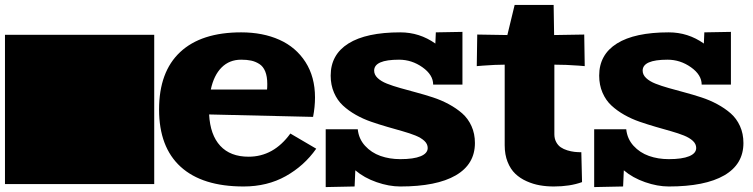

<svg xmlns="http://www.w3.org/2000/svg" viewBox="-20 -740 3029 772"><path d="M0 0V-600.1H600.1V0Z M949.7 -609.9Q1036.6 -609.9 1103.3 -580.1Q1169.9 -550.3 1208.3 -490.5Q1246.6 -430.7 1246.6 -348.1Q1246.6 -310.1 1238.8 -270L820.8 -279.8Q825.2 -197.3 865.7 -153.6Q906.2 -109.9 979.5 -109.9Q1080.1 -109.9 1147.5 -203.1L1251.5 -142.1Q1203.1 -73.2 1128.9 -31.7Q1054.7 9.8 959.5 9.8Q793.5 9.8 706.5 -69.3Q619.6 -148.4 619.6 -299.8Q619.6 -451.2 704.3 -530.5Q789.1 -609.9 949.7 -609.9ZM827.6 -379.9H1053.7Q1054.7 -387.7 1054.7 -401.9Q1054.7 -432.6 1046.4 -452.9Q1038.1 -473.1 1022.5 -482.9Q1006.8 -492.7 990 -496.3Q973.1 -500 949.7 -500Q902.3 -500 871.1 -468.8Q839.8 -437.5 827.6 -379.9Z M1289.6 12.2V-220.2H1418.5Q1422.4 -181.6 1447.8 -153.8Q1473.1 -126 1509.8 -113Q1546.4 -100.1 1589.4 -100.1Q1643.1 -100.1 1671.4 -111.8Q1699.7 -123.5 1699.7 -145Q1699.7 -161.1 1686.3 -173.6Q1672.9 -186 1650.4 -195.1Q1627.9 -204.1 1598.6 -212.4Q1569.3 -220.7 1537.1 -230Q1504.9 -239.3 1472.4 -250.5Q1439.9 -261.7 1410.6 -278.3Q1381.3 -294.9 1358.9 -315.7Q1336.4 -336.4 1323 -367.4Q1309.6 -398.4 1309.6 -436Q1309.6 -520.5 1381.1 -565.2Q1452.6 -609.9 1589.4 -609.9Q1667 -609.9 1730.5 -564.9L1732.4 -609.9L1839.4 -611.8V-399.9H1721.7Q1721.7 -439 1678.7 -469.5Q1635.7 -500 1584.5 -500Q1484.4 -500 1484.4 -456.1Q1484.4 -439.5 1498.3 -426.3Q1512.2 -413.1 1535.6 -403.8Q1559.1 -394.5 1589.4 -386Q1619.6 -377.4 1653.3 -368.4Q1687 -359.4 1720.7 -348.4Q1754.4 -337.4 1784.7 -321Q1814.9 -304.7 1838.4 -284.2Q1861.8 -263.7 1875.7 -233.2Q1889.6 -202.6 1889.6 -165Q1889.6 -79.6 1812.5 -34.9Q1735.4 9.8 1589.4 9.8Q1543.9 9.8 1494.1 -7.6Q1444.3 -24.9 1408.7 -55.2L1405.8 9.8Z M1897 -474.1 1898.9 -601.1 2020 -599.1 2049.3 -720.2H2206.1L2208 -599.1L2329.1 -601.1L2331.1 -474.1L2307.1 -476.1Q2255.4 -480 2209 -480V-200.2Q2209 -182.6 2216.3 -168.9Q2223.6 -155.3 2234.9 -147.7Q2246.1 -140.1 2261.2 -135.5Q2276.4 -130.9 2289.8 -129.4Q2303.2 -127.9 2317.4 -127.9L2320.3 -7.8Q2272 9.8 2207 9.8Q2177.2 9.8 2150.6 5.1Q2124 0.5 2097.7 -11.2Q2071.3 -22.9 2052 -41.3Q2032.7 -59.6 2021 -88.9Q2009.3 -118.2 2009.3 -155.8V-480Q1973.1 -480 1921.4 -476.1Z M2369.1 12.2V-220.2H2498Q2502 -181.6 2527.3 -153.8Q2552.7 -126 2589.4 -113Q2626 -100.1 2668.9 -100.1Q2722.7 -100.1 2751 -111.8Q2779.3 -123.5 2779.3 -145Q2779.3 -161.1 2765.9 -173.6Q2752.4 -186 2730 -195.1Q2707.5 -204.1 2678.2 -212.4Q2648.9 -220.7 2616.7 -230Q2584.5 -239.3 2552 -250.5Q2519.5 -261.7 2490.2 -278.3Q2460.9 -294.9 2438.5 -315.7Q2416 -336.4 2402.6 -367.4Q2389.2 -398.4 2389.2 -436Q2389.2 -520.5 2460.7 -565.2Q2532.2 -609.9 2668.9 -609.9Q2746.6 -609.9 2810.1 -564.9L2812 -609.9L2918.9 -611.8V-399.9H2801.3Q2801.3 -439 2758.3 -469.5Q2715.3 -500 2664.1 -500Q2564 -500 2564 -456.1Q2564 -439.5 2577.9 -426.3Q2591.8 -413.1 2615.2 -403.8Q2638.7 -394.5 2668.9 -386Q2699.2 -377.4 2732.9 -368.4Q2766.6 -359.4 2800.3 -348.4Q2834 -337.4 2864.3 -321Q2894.5 -304.7 2918 -284.2Q2941.4 -263.7 2955.3 -233.2Q2969.2 -202.6 2969.2 -165Q2969.2 -79.6 2892.1 -34.9Q2814.9 9.8 2668.9 9.8Q2623.5 9.8 2573.7 -7.6Q2523.9 -24.9 2488.3 -55.2L2485.4 9.8Z"/></svg>

Font: Zantroke
Style: Regular
Weight: 500
Foundry: gluk
Version: Version 0.36